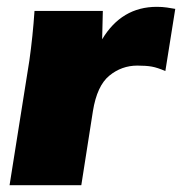

<svg xmlns="http://www.w3.org/2000/svg" viewBox="-20 -542 533 562"><path d="M8 0 66 -365Q76 -436 81 -510H281L279 -427Q336 -522 439 -522Q455 -522 468.5 -520Q482 -518 493 -516L464 -334Q441 -344 424.5 -347Q408 -350 382 -350Q336 -350 300 -320.5Q264 -291 252 -217L218 0Z"/></svg>

Font: Winston Black
Style: Italic
Weight: 900
Italic angle: -9°
Designer: Original fonts by Vernon Adams / Changes by Cristiano Sobral
Foundry: VOriginal fonts by Vernon Adams / Changes by Cristiano Sobral
Version: Version 2.503;July 17, 2020;FontCreator 13.0.0.2655 64-bit